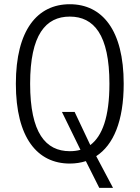

<svg xmlns="http://www.w3.org/2000/svg" viewBox="-20 -762 660 908"><path d="M333 -232.5H273L360.5 -53.5C345 -49 328 -47 310 -47C196.5 -47 122.5 -132.5 122.5 -366C122.5 -598.5 196.5 -683.5 310 -683.5C423.5 -683.5 497.5 -598.5 497.5 -366C497.5 -208.5 463.5 -118 407 -76ZM565 -366C565 -620.5 463 -742 310 -742C157 -742 55 -620.5 55 -366C55 -110 157 11.5 310 11.5C337 11.5 362.5 7.5 386 0L449.5 126.5H514.5L435 -23.5C516 -76 565 -188.5 565 -366Z"/></svg>

Font: Monaspace Neon ExtraLight
Style: Regular
Weight: 200
Designer: Riley Cran & the Lettermatic Team
Foundry: Lettermatic
Version: Version 1.200 (Monaspace Neon)